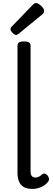

<svg xmlns="http://www.w3.org/2000/svg" viewBox="-20 -1225 346 1262"><path d="M194 17Q142 17 118.5 -10Q95 -37 95 -86V-927Q95 -940 105.5 -946.5Q116 -953 137 -953Q159 -953 170 -946.5Q181 -940 181 -927V-96Q181 -76 190 -67Q199 -58 212 -58Q223 -58 230.5 -61Q238 -64 245 -69.5Q252 -75 259 -80Q267 -86 276 -83.5Q285 -81 294 -70Q299 -63 301.5 -53Q304 -43 299 -35Q288 -18 270.5 -6.5Q253 5 233 11Q213 17 194 17ZM86 -995Q76 -995 62.5 -1009Q49 -1023 49 -1033Q49 -1037 50 -1040.5Q51 -1044 57 -1050L196 -1194Q201 -1199 205.5 -1202Q210 -1205 216 -1205Q226 -1205 239 -1196Q252 -1187 261 -1175Q270 -1163 270 -1153Q270 -1146 267.5 -1141Q265 -1136 255 -1128L105 -1005Q99 -1001 94.5 -998Q90 -995 86 -995Z"/></svg>

Font: Playwrite US Modern
Style: Regular
Weight: 400
Designer: Veronika Burian, José Scaglione
Foundry: TypeTogether
Version: Version 1.002